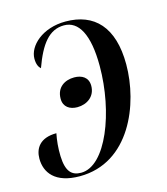

<svg xmlns="http://www.w3.org/2000/svg" viewBox="-95 -616 602 693"><g transform="rotate(-15 206.0 -269.5)"><path d="M213 -546C126 -546 70 -493 70 -445C70 -423 77 -412 84 -406C114 -489 148 -534 204 -534C258 -534 291 -478 291 -359C291 -187 220 -4 127 -4C92 -4 72 -23 70 -81C69 -112 72 -140 77 -165C15 -165 -6 -130 -6 -92C-6 -40 27 7 119 7C306 7 385 -192 385 -340C385 -480 320 -546 213 -546ZM175 -236C211 -236 243 -258 243 -298C243 -330 219 -343 191 -343C156 -343 124 -324 124 -281C124 -250 147 -236 175 -236Z"/></g></svg>

Font: Noto Serif Display ExtraCondensed Medium
Style: Italic
Weight: 500
Width: 2
Italic angle: -12°
Designer: Monotype Design Team
Foundry: Monotype Imaging Inc.
Version: Version 2.009